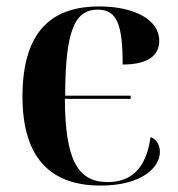

<svg xmlns="http://www.w3.org/2000/svg" viewBox="-20 -568 554 598"><path d="M293 10C421 10 478 -46 478 -95C478 -116 468 -134 449 -141C434 -36 383 -1 315 -1C222 -1 183 -70 182 -260H387V-270H183C183 -477 215 -538 284 -538C345 -538 362 -491 362 -367C449 -367 476 -401 476 -441C476 -508 396 -548 289 -548C151 -548 50 -481 50 -267C50 -64 149 10 293 10Z"/></svg>

Font: Noto Serif Display SemiBold
Style: Regular
Weight: 600
Designer: Monotype Design Team
Foundry: Monotype Imaging Inc.
Version: Version 2.009